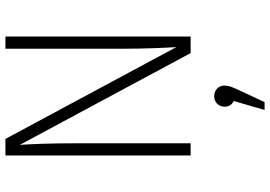

<svg xmlns="http://www.w3.org/2000/svg" viewBox="-164 -560 997 709"><g transform="rotate(-90 334.5 -205.5)"><path d="M554 -684H509V-253C509 -163 513 -86 515 -53L176 -684H115V0H160V-407C160 -528 157 -587 154 -631L493 0H554ZM333 87C311 87 295 104 295 125C295 142 302 152 316 159L283 273H312L352 187C368 153 373 141 373 125C373 104 358 87 333 87Z"/></g></svg>

Font: Fira Sans ExtraLight
Style: Regular
Weight: 200
Designer: bBox Type GmbH & Carrois Corporate GbR & Edenspiekermann AG
Foundry: bBox Type GmbH & Carrois Corporate GbR & Edenspiekermann AG
Version: Version 4.300;PS 004.300;hotconv 1.0.88;makeotf.lib2.5.64775